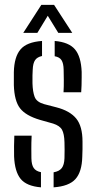

<svg xmlns="http://www.w3.org/2000/svg" viewBox="-20 -778 402 804"><path d="M204.5 6.5V-56.5Q228 -60.5 238.5 -74Q249 -87.5 250 -115.5Q250.5 -137.5 250.5 -150.5Q250.5 -163.5 250 -182.5Q249 -217.5 239.8 -234.5Q230.5 -251.5 202.5 -260.5L147.5 -276Q88 -293.5 64 -324.5Q40 -355.5 38 -421.5Q37.5 -452.5 38 -476Q39.5 -540 65.8 -571Q92 -602 156 -606.5V-543.5Q135.5 -539 126.8 -526Q118 -513 117 -486Q116.5 -477 116 -462Q115.5 -447 116 -429.5Q117 -394 125 -372.5Q133 -351 164.5 -342L216.5 -328.5Q272.5 -314 299 -281.8Q325.5 -249.5 325.5 -185Q325.5 -167 325.5 -153.2Q325.5 -139.5 324.5 -121Q323 -58.5 296 -28.2Q269 2 204.5 6.5ZM246 -391.5Q247.5 -416 247.2 -443Q247 -470 246.5 -486.5Q246 -512.5 237.8 -525.8Q229.5 -539 209 -542.5V-606.5Q268.5 -601.5 294 -571.2Q319.5 -541 322 -477Q322 -469.5 322 -453.8Q322 -438 321.5 -420.8Q321 -403.5 320 -391.5ZM39 -123Q38.5 -146.5 38.8 -167.2Q39 -188 40 -210H112.5Q111 -179 111.2 -155.8Q111.5 -132.5 111.5 -115Q112 -88 121.2 -74.5Q130.5 -61 151.5 -57V6.5Q91 1.5 66.2 -29.2Q41.5 -60 39 -123ZM77.5 -640.5 153 -757.5H206.5L282.5 -640.5H224L180 -712L136.5 -640.5Z"/></svg>

Font: Big Shoulders Stencil Text
Style: Regular
Weight: 400
Designer: Patric King
Foundry: XO Type Co
Version: Version 1.000